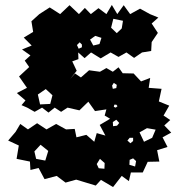

<svg xmlns="http://www.w3.org/2000/svg" viewBox="-20 -737 730 776"><path d="M288 -11 245 1 209 -26 160 -13 136 -58 103 -50 101 -84 47 -95 56 -149 13 -169 43 -204 62 -236 93 -214 130 -239 168 -214 207 -236 247 -214 282 -216 289 -182 329 -192 361 -164 371 -199 406 -189 383 -232 425 -257 403 -270 410 -295 364 -288 337 -326 301 -291 253 -302 227 -285 201 -302 176 -282 150 -302 120 -285 90 -302 67 -312 83 -331 48 -361 89 -382 57 -428 98 -466 80 -492 103 -513 69 -537 108 -553 76 -585 114 -608 107 -651 139 -680 181 -707 223 -680 261 -716 299 -680 323 -705 347 -680 378 -704 410 -680 432 -717 454 -680 480 -716 506 -680 546 -702 586 -680 620 -666 593 -642 618 -604 593 -567 591 -531 554 -525 522 -503 491 -525 459 -507 427 -525 387 -501 348 -525 322 -502 296 -525 297 -498 272 -489 290 -451 264 -418 283 -440 307 -424 340 -453 384 -447 410 -462 436 -447 459 -465 476 -441 520 -440 550 -408 587 -422 581 -382 633 -378 622 -327 664 -310 641 -270 668 -252 644 -230 672 -201 637 -182 657 -143 615 -130 624 -84 577 -83 557 -40H509L501 -5L472 -26L437 19L388 -10L367 13ZM477 -653 438 -661 429 -625 452 -603 472 -622ZM390 -584 365 -592 344 -577 357 -553 382 -559ZM311 -557 302 -566 291 -555 298 -540 311 -546ZM452 -394 440 -402 433 -391 436 -378 450 -381ZM165 -377 133 -355 142 -315 183 -317 192 -352ZM450 -314H442L440 -305L448 -302L455 -308ZM462 -240 450 -253 436 -244 437 -227 453 -229ZM609 -213 574 -219 544 -202 562 -164 595 -180ZM518 -180H504L495 -169L507 -158L518 -167ZM144 -152 119 -125 126 -95 163 -88 175 -127ZM518 -97 504 -91 503 -71 526 -64 530 -86ZM403 -78 384 -95 371 -74 379 -57 402 -55Z"/></svg>

Font: Rubik Gemstones
Style: Regular
Weight: 400
Designer: Hubert and Fischer, NaN
Foundry: Hubert and Fischer, NaN
Version: Version 2.200